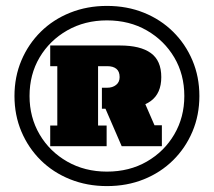

<svg xmlns="http://www.w3.org/2000/svg" viewBox="-20 -618 724 650"><path d="M342 12Q275 12 217.5 -11Q160 -34 118 -75.5Q76 -117 52.5 -172.5Q29 -228 29 -293Q29 -358 52.5 -413.5Q76 -469 118 -510.5Q160 -552 217.5 -575Q275 -598 342 -598Q410 -598 467 -575Q524 -552 566 -510.5Q608 -469 631.5 -413.5Q655 -358 655 -293Q655 -228 631.5 -172.5Q608 -117 566 -75.5Q524 -34 467 -11Q410 12 342 12ZM342 -37Q418 -37 477 -71Q536 -105 570 -163Q604 -221 604 -293Q604 -366 570 -423.5Q536 -481 477 -515Q418 -549 342 -549Q267 -549 207.5 -515Q148 -481 114 -423.5Q80 -366 80 -293Q80 -221 114 -163Q148 -105 207.5 -71Q267 -37 342 -37ZM150 -123V-193H174V-394H150V-464H386Q455 -464 490.5 -438.5Q526 -413 526 -357Q526 -302 490.5 -276Q455 -250 386 -250H353L463 -286L503 -194H528V-123H392L337 -250H325V-321H343Q361 -321 373 -330.5Q385 -340 385 -357Q385 -376 374 -385Q363 -394 343 -394H312V-193H341V-123Z"/></svg>

Font: Rokkitt SemiBold Black
Style: Regular
Weight: 900
Version: Version 3.103